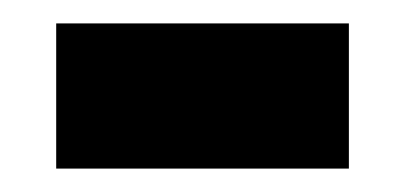

<svg xmlns="http://www.w3.org/2000/svg" viewBox="-20 -351 345 164"><path d="M28 -207H278V-331H28Z"/></svg>

Font: Noto Sans Arabic UI XCn
Style: Bold
Weight: 700
Width: 2
Designer: Monotype Design Team, Nadine Chahine and Nizar Qandah
Foundry: Monotype Imaging Inc.
Version: Version 2.010